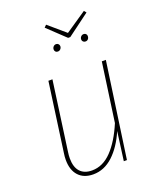

<svg xmlns="http://www.w3.org/2000/svg" viewBox="-147 -883 814 983"><g transform="rotate(-20 259.5 -391.5)"><path d="M82 -108Q82 -125 85 -144L137 -519H159L107 -144Q104 -125 104 -108Q104 -60 126.5 -35.5Q149 -11 191 -11Q250 -11 298 -61Q346 -111 383 -199L428 -519H450L376 0H359L380 -157Q347 -80 298.5 -35Q250 10 190 10Q139 10 110.5 -21Q82 -52 82 -108ZM430 -793 440 -781 319 -691H307L212 -781L224 -793L315 -715ZM217 -660Q217 -669 223 -675.5Q229 -682 238 -682Q245 -682 250 -677Q255 -672 255 -665Q255 -656 249 -649.5Q243 -643 234 -643Q226 -643 221.5 -648Q217 -653 217 -660ZM367 -660Q367 -669 373 -675.5Q379 -682 388 -682Q396 -682 400.5 -677Q405 -672 405 -665Q405 -656 399.5 -649.5Q394 -643 385 -643Q377 -643 372 -648Q367 -653 367 -660Z"/></g></svg>

Font: Fira Sans Condensed Thin
Style: Italic
Weight: 250
Width: 3
Italic angle: -8°
Designer: Carrois Corporate & Edenspiekermann AG
Foundry: Carrois Corporate GbR & Edenspiekermann AG
Version: Version 4.203